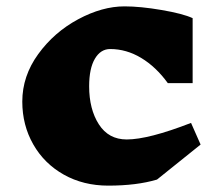

<svg xmlns="http://www.w3.org/2000/svg" viewBox="-20 -573 693 603"><path d="M585 -516V-312H507Q470 -363 423.5 -391Q377 -419 326 -419Q296 -419 278 -388.5Q260 -358 260 -302Q260 -230 290.5 -182.5Q321 -135 378 -135Q446 -135 580 -187L610 -119L473 -9Q409 10 320 10Q242 10 180.5 -24.5Q119 -59 84.5 -119.5Q50 -180 50 -254Q50 -334 100 -403Q150 -472 225.5 -512.5Q301 -553 371 -553Q421 -553 488 -541.5Q555 -530 585 -516Z"/></svg>

Font: Inknut Antiqua Black
Style: Regular
Weight: 900
Designer: Claus Eggers Sørensen
Foundry: Claus Eggers Sørensen
Version: Version 1.003; ttfautohint (v1.8.2) -l 8 -r 50 -G 200 -x 14 